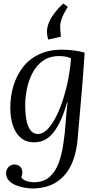

<svg xmlns="http://www.w3.org/2000/svg" viewBox="-20 -791 558 1082"><path d="M162 271Q144 271 119.5 267Q95 263 71 253.5Q47 244 31 227.5Q15 211 14 187Q14 173 20 161.5Q26 150 37 143Q48 136 61 136Q79 136 92.5 147.5Q106 159 106 182Q106 194 100 208Q110 223 130.5 229.5Q151 236 169 236Q226 236 259.5 206Q293 176 311 126.5Q329 77 337 19Q346 -40 350 -101.5Q354 -163 361 -213H358Q337 -141 314 -96.5Q291 -52 267 -28.5Q243 -5 219.5 3Q196 11 173 11Q127 11 97 -14.5Q67 -40 52.5 -84Q38 -128 38 -183Q38 -248 55.5 -306.5Q73 -365 108.5 -411.5Q144 -458 199.5 -484.5Q255 -511 330 -511Q364 -511 398.5 -506.5Q433 -502 457 -494Q453 -434 448.5 -372Q444 -310 438.5 -249Q433 -188 428 -129Q423 -70 418 -14Q410 83 377.5 146Q345 209 290.5 240Q236 271 162 271ZM194 -36Q222 -36 248.5 -63.5Q275 -91 297.5 -136.5Q320 -182 337.5 -238Q355 -294 366 -352.5Q377 -411 380 -462Q367 -469 349.5 -472Q332 -475 314 -475Q259 -475 222 -448.5Q185 -422 163 -379.5Q141 -337 131.5 -289.5Q122 -242 122 -200Q122 -154 128.5 -117Q135 -80 151 -58Q167 -36 194 -36ZM337 -771 362 -752Q337 -712 327.5 -685Q318 -658 319 -635Q320 -612 323 -584L252 -568Q248 -581 246 -594Q244 -607 245 -620Q247 -646 259 -671.5Q271 -697 291 -722.5Q311 -748 337 -771Z"/></svg>

Font: Lora
Style: Italic
Weight: 400
Italic angle: -3°
Designer: Olga Karpushina, Alexei Vanyashin (Cyrillic)
Foundry: Cyreal
Version: Version 3.008